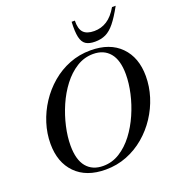

<svg xmlns="http://www.w3.org/2000/svg" viewBox="-164 -1065 1104 1206"><g transform="rotate(-20 388.0 -462.0)"><path d="M773 -455.5Q773 -386.5 752 -319.2Q731 -252 692 -192.5Q653 -133 598.8 -87Q544.5 -41 478.2 -15Q412 11 337 11Q208 11 136.2 -62Q64.5 -135 64.5 -259.5Q64.5 -328.5 85.8 -395.8Q107 -463 146 -522.5Q185 -582 239 -628Q293 -674 359.2 -700Q425.5 -726 500.5 -726Q629.5 -726 701.2 -653Q773 -580 773 -455.5ZM179 -206Q179 -111 218.5 -63.5Q258 -16 329.5 -16Q389.5 -16 440.5 -48Q491.5 -80 531.8 -133Q572 -186 600.5 -251Q629 -316 644 -383Q659 -450 659 -509Q659 -604 619.2 -651.5Q579.5 -699 508.5 -699Q448.5 -699 397.5 -667Q346.5 -635 306 -582Q265.5 -529 237.2 -464Q209 -399 194 -332Q179 -265 179 -206ZM566.5 -831.5Q613 -831.5 651.5 -856Q690 -880.5 721.5 -935H746Q710 -869.5 680.5 -833Q651 -796.5 620 -781.8Q589 -767 548 -767Q509 -767 486.8 -781.5Q464.5 -796 456.2 -832.8Q448 -869.5 451.5 -935H473Q471.5 -880 494 -855.8Q516.5 -831.5 566.5 -831.5Z"/></g></svg>

Font: Newsreader Display Medium
Style: Italic
Weight: 500
Italic angle: -17°
Designer: Hugues Gentile
Foundry: Production Type
Version: Version 1.001